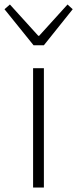

<svg xmlns="http://www.w3.org/2000/svg" viewBox="-45 -833 343 853"><path d="M102 0V-530H150V0ZM104 -632 -25 -792 -1 -813 125 -674H129L255 -813L278 -792L150 -632Z"/></svg>

Font: Noto Sans KR ExtraLight
Style: Regular
Weight: 250
Designer: Ryoko NISHIZUKA  (kana, bopomofo & ideographs); Paul D. Hunt (Latin, Greek & Cyrillic); Sandoll Communications , Soo-you
Foundry: Adobe
Version: Version 2.004-H2;hotconv 1.0.118;makeotfexe 2.5.65603